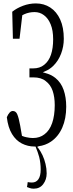

<svg xmlns="http://www.w3.org/2000/svg" viewBox="-20 -796 429 1127"><path d="M20 -107.9Q35.6 -144.5 55.2 -144.5Q72.8 -144.5 81.1 -125.5Q90.3 -104.5 98.6 -58.1Q98.6 -58.1 108.9 1.5Q123 7.3 133.8 9.3Q155.8 14.2 172.9 14.2Q213.4 14.2 241.2 -7.8Q271 -29.8 286.1 -73.7Q301.3 -117.7 301.3 -179.2Q301.3 -226.6 289.1 -262.7Q276.9 -298.8 248 -320.3Q221.7 -341.8 175.8 -341.8Q175.8 -341.8 152.8 -341.8Q152.8 -368.2 152.8 -394.5Q152.8 -394.5 174.3 -394.5Q213.9 -394.5 239.3 -415.5Q266.1 -436.5 279.1 -474.6Q292 -512.7 292 -565.2Q292 -617.7 277.3 -653.3Q262.7 -689 237.8 -707Q213.9 -725.1 182.6 -725.1Q151.4 -725.1 123.5 -712.9Q118.2 -710.4 110.8 -706.5Q103 -641.1 94.7 -568.8Q94.7 -568.8 55.7 -568.8Q53.7 -651.4 51.8 -727.1Q77.6 -748 115.2 -762.2Q151.9 -775.9 190.9 -775.9Q237.8 -775.9 274.9 -752Q312.5 -727.5 333.5 -681.2Q354.5 -634.8 354.5 -568.4Q354.5 -522.9 338.6 -481Q322.8 -439 292.5 -409.2Q271.5 -388.7 244.1 -377.4Q237.8 -375 231.4 -371.6Q238.3 -370.1 244.6 -367.7Q280.3 -358.4 305.2 -338.4Q338.4 -311.5 353.5 -268.3Q368.7 -225.1 368.7 -169.4Q368.7 -99.6 345.5 -46.9Q322.3 5.9 279.3 35.2Q246.1 57.6 205.6 62.5Q201.7 67.9 197.8 63.5Q200.2 71.8 202.6 70.3Q234.9 113.3 247.1 166Q253.9 193.8 253.9 221.7Q253.9 258.3 233.4 285.2Q213.4 311.5 178.2 311.5Q164.6 311.5 154.8 307.9Q145 304.2 138.2 301.8Q140.6 292.5 142.6 272.9Q148.9 273.9 155 274.7Q161.1 275.4 167.5 275.4Q192.4 275.4 205.6 255.9Q218.8 236.3 218.8 198.7Q218.8 161.1 210 125.5Q202.6 97.7 188.5 64Q184.1 64 182.1 64Q143.1 64 108.4 46.4Q73.7 28.8 50.5 -9.3Q27.3 -47.4 20 -107.9Z"/></svg>

Font: Scarab Serif
Style: Light
Weight: 300
Designer: John Roberts
Foundry: Scarab
Version: 1.0